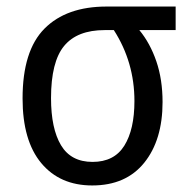

<svg xmlns="http://www.w3.org/2000/svg" viewBox="-20 -557 579 587"><path d="M406 -465H517V-537H306Q183 -537 116 -469.5Q49 -402 49 -256Q49 -127 106 -58.5Q163 10 262 10Q365 10 421 -59.5Q477 -129 477 -245Q477 -314 458 -369.5Q439 -425 406 -465ZM300 -465H328Q391 -367 391 -248Q391 -161 360 -111.5Q329 -62 263 -62Q197 -62 166.5 -113Q136 -164 136 -257Q136 -368 176 -416.5Q216 -465 300 -465Z"/></svg>

Font: Noto Sans UI SemiCondensed
Style: Regular
Weight: 400
Width: 4
Designer: Monotype Design Team
Foundry: Monotype Imaging Inc.
Version: 1.001